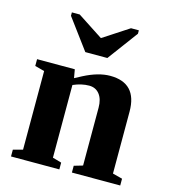

<svg xmlns="http://www.w3.org/2000/svg" viewBox="-106 -790 769 875"><g transform="rotate(15 278.0 -353.0)"><path d="M212 -419 246 -437Q314 -472 369 -472Q496 -472 496 -337V-45L542 -33V-1H314V-33L355 -45V-318Q355 -358 337 -381Q319 -404 288 -404Q252 -404 213 -387V-44L255 -32V0H27V-32L72 -44V-415L27 -427V-459H205ZM441 -706V-690L335 -547H231L125 -690V-706H162L283 -627L404 -706Z"/></g></svg>

Font: Libra Serif Modern
Style: Bold
Weight: 700
Designer: Stefan Peev, Context Ltd
Foundry: Ascender Corporation
Version: Version 1.000